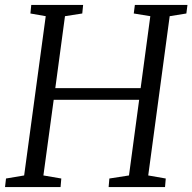

<svg xmlns="http://www.w3.org/2000/svg" viewBox="-24 -763 784 783"><path d="M-3.5 0 0.5 -35 74.5 -47.5 162.5 -697 100 -708 103.5 -743H315L311.5 -708L241 -697L201.5 -403.5H549.5L589 -697L521.5 -708L526 -743H740.5L736 -708L668 -697L580.5 -47.5L652 -35L649 0H419L422 -35L502 -47.5L543.5 -356H195L153 -47.5L226 -35L223 0Z"/></svg>

Font: Merriweather 48pt Light
Style: Italic
Weight: 300
Italic angle: -7.8°
Version: Version 2.101